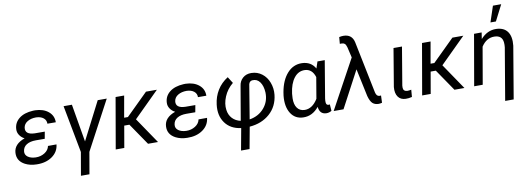

<svg xmlns="http://www.w3.org/2000/svg" viewBox="-71 -1253 5440 1963"><g transform="rotate(-10 2649.0 -272.0)"><path d="M252.4 -233.9Q191.9 -233.9 155.5 -210.9Q119.1 -188 114.3 -144.5Q109.9 -108.4 140.1 -85.9Q170.4 -63.5 222.2 -62Q274.4 -61 315.4 -87.2Q356.4 -113.3 364.7 -155.8L453.1 -156.2Q445.3 -79.1 379.9 -33.4Q314.5 12.2 218.8 9.8Q150.9 8.8 100.1 -17.6Q20 -59.6 24.9 -144Q29.8 -233.9 142.6 -273.9Q110.4 -290.5 91.6 -318.8Q72.8 -347.2 74.7 -379.9Q77.6 -447.8 130.9 -490Q184.1 -532.2 275.9 -537.1L297.9 -537.6Q382.8 -535.2 434.8 -492.2Q486.8 -449.2 485.4 -380.4L398.4 -380.9Q399.4 -417.5 371.3 -440.2Q343.3 -462.9 294.9 -464.4Q242.2 -464.4 205.1 -442.1Q168 -419.9 162.1 -380.4Q152.8 -309.1 254.4 -306.2L357.9 -305.7L344.7 -233.4Z M745.6 -135.7 946.8 -528.3H1040.5L771 -22.5L731.9 203.1H643.6L685.1 -36.6L592.3 -528.3H678.7Z M1040.5 0ZM1222.2 -225.1H1168.5L1129.4 0H1040.5L1132.3 -528.3H1221.2L1181.6 -304.7H1220.7L1447.8 -528.3H1561L1297.9 -267.6L1479.5 0H1376Z M1815.4 -233.9Q1754.9 -233.9 1718.5 -210.9Q1682.1 -188 1677.2 -144.5Q1672.9 -108.4 1703.1 -85.9Q1733.4 -63.5 1785.2 -62Q1837.4 -61 1878.4 -87.2Q1919.4 -113.3 1927.7 -155.8L2016.1 -156.2Q2008.3 -79.1 1942.9 -33.4Q1877.4 12.2 1781.7 9.8Q1713.9 8.8 1663.1 -17.6Q1583 -59.6 1587.9 -144Q1592.8 -233.9 1705.6 -273.9Q1673.3 -290.5 1654.5 -318.8Q1635.7 -347.2 1637.7 -379.9Q1640.6 -447.8 1693.8 -490Q1747.1 -532.2 1838.9 -537.1L1860.8 -537.6Q1945.8 -535.2 1997.8 -492.2Q2049.8 -449.2 2048.3 -380.4L1961.4 -380.9Q1962.4 -417.5 1934.3 -440.2Q1906.2 -462.9 1857.9 -464.4Q1805.2 -464.4 1768.1 -442.1Q1731 -419.9 1725.1 -380.4Q1715.8 -309.1 1817.4 -306.2L1920.9 -305.7L1907.7 -233.4Z M2341.8 7.3Q2232.4 -6.8 2177.5 -83.3Q2122.6 -159.7 2136.7 -272Q2146.5 -354 2186.8 -419.4Q2227.1 -484.9 2296.4 -528.8L2338.4 -462.4Q2275.4 -410.6 2245.4 -338.4Q2215.3 -266.1 2224.6 -201.7Q2231.4 -148.9 2264.2 -113.5Q2296.9 -78.1 2350.1 -66.4L2410.2 -417.5Q2416.5 -467.8 2452.1 -499Q2487.8 -530.3 2541.5 -529.3Q2603 -528.3 2650.4 -492.2Q2697.8 -456.1 2720.5 -395.5Q2743.2 -335 2736.3 -269Q2723.1 -149.4 2640.1 -75.7Q2557.1 -2 2430.2 8.3L2388.7 233.4H2300.3ZM2442.4 -64.9Q2536.6 -80.1 2594.5 -147.5Q2652.3 -214.8 2649.4 -307.6Q2646 -377 2616.7 -417.5Q2587.4 -458 2539.1 -454.1Q2509.8 -452.1 2501 -420.4Z M3303.7 -528.3 3239.3 -143.1Q3235.4 -114.7 3237.3 -100.6Q3239.7 -73.2 3260.3 -72.3H3268.6L3276.4 -73.7L3281.2 -5.9Q3255.4 9.8 3225.6 9.3Q3157.2 7.3 3149.4 -70.3Q3082 12.2 2988.3 10.3Q2902.8 8.8 2858.6 -60.5Q2814.5 -129.9 2825.7 -242.7L2831.1 -279.3Q2852.5 -400.9 2915.3 -470.9Q2978 -541 3068.4 -538.6Q3162.1 -535.6 3205.1 -459L3228 -528.3ZM2914.6 -240.7 2912.1 -201.2Q2910.6 -136.7 2937.3 -100.1Q2963.9 -63.5 3013.7 -62.5Q3093.8 -61 3150.9 -153.8L3188 -373Q3160.6 -460.4 3085.4 -463.9Q3017.1 -466.3 2972.7 -408.4Q2928.2 -350.6 2915.5 -251Z M3533.2 -740.2Q3622.1 -740.2 3641.6 -655.3L3752 -113.8Q3761.7 -73.2 3789.6 -71.8H3798.8L3807.6 -72.8L3804.7 2.4Q3790 6.8 3770.5 7.8Q3731.4 7.8 3707.5 -13.2Q3683.6 -34.2 3668 -91.3L3606.9 -379.4L3405.3 0H3303.2L3580.1 -507.8L3554.7 -617.2Q3546.4 -645.5 3535.9 -655Q3525.4 -664.6 3508.3 -665.5L3496.6 -666L3484.4 -665.5L3490.2 -734.9Q3513.7 -740.2 3533.2 -740.2Z M4105.5 -528.3 4039.1 -133.3Q4037.6 -120.6 4038.6 -109.9Q4041.5 -73.7 4080.1 -72.3Q4096.7 -72.3 4122.1 -77.1L4116.2 -2.9Q4081.5 5.9 4051.3 4.9Q3998.5 3.9 3972.2 -33.2Q3945.8 -70.3 3951.7 -134.8L4017.6 -528.3Z M4221.7 0ZM4403.3 -225.1H4349.6L4310.5 0H4221.7L4313.5 -528.3H4402.3L4362.8 -304.7H4401.9L4628.9 -528.3H4742.2L4479 -267.6L4660.6 0H4557.1Z M4761.7 0ZM4932.6 -528.8 4922.4 -461.9Q4991.7 -540 5083 -538.1Q5164.1 -536.1 5200.9 -484.6Q5237.8 -433.1 5227.5 -338.9L5136.2 202.6H5047.9L5139.2 -337.4Q5142.1 -363.8 5140.1 -386.7Q5133.8 -462.9 5053.2 -464.4Q4970.7 -466.3 4917 -383.8L4850.6 0H4761.7L4853.5 -528.3ZM5093.8 -778.3H5179.7L5095.7 -613.8H5039.1Z"/></g></svg>

Font: Roboto
Style: Italic
Weight: 400
Italic angle: -12°
Designer: Google
Version: Version 2.134; 2016; ttfautohint (v1.6)